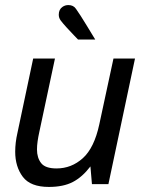

<svg xmlns="http://www.w3.org/2000/svg" viewBox="-20 -727 580 758"><path d="M173 11Q100 11 70 -29Q40 -69 40 -128Q40 -164 49 -203L111 -496H197L135 -205Q131 -187 128.5 -169.5Q126 -152 126 -137Q126 -104 142.5 -83Q159 -62 203 -62Q262 -62 307 -102.5Q352 -143 372 -236L428 -496H513L408 0H343L337 -70Q305 -28 267.5 -8.5Q230 11 173 11ZM288 -571Q288 -571 274 -585.5Q260 -600 243.5 -618Q227 -636 219 -647Q212 -657 212 -669Q212 -690 227 -700Q237 -707 250 -707Q270 -707 280 -692Q286 -684 298.5 -664.5Q311 -645 324 -623.5Q337 -602 346.5 -586.5Q356 -571 356 -571Z"/></svg>

Font: Atkinson Hyperlegible
Style: Italic
Weight: 400
Italic angle: -12°
Designer: Elliott Scott, Megan Eiswerth, Linus Boman, Theodore Petrosky
Foundry: Braille Institute
Version: Version 1.006; ttfautohint (v1.8.3)